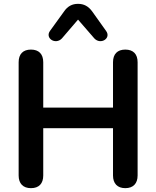

<svg xmlns="http://www.w3.org/2000/svg" viewBox="-20 -971 813 999"><path d="M386 -869 471 -771C504 -736 560 -772 532 -810L460 -911C440 -939 416 -951 386 -951C356 -951 332 -939 313 -911L240 -810C213 -772 269 -736 302 -771ZM141 8C183 8 205 -16 205 -58V-304H568V-58C568 -16 591 8 632 8C673 8 696 -16 696 -58V-647C696 -690 673 -713 632 -713C591 -713 568 -690 568 -647V-411H205V-647C205 -690 182 -713 141 -713C100 -713 77 -690 77 -647V-58C77 -16 100 8 141 8Z"/></svg>

Font: Nunito
Style: Bold
Weight: 700
Designer: Vernon Adams
Foundry: Vernon Adams
Version: Version 3.602